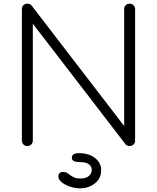

<svg xmlns="http://www.w3.org/2000/svg" viewBox="-20 -801 861 1053"><path d="M130 0Q117 0 108.5 -8.5Q100 -17 100 -30V-751Q100 -764 108.5 -772.5Q117 -781 130 -781Q144 -781 153 -771L661 -110V-751Q661 -764 669.5 -772.5Q678 -781 691 -781Q703 -781 712 -772.5Q721 -764 721 -751V-30Q721 -17 712 -8.5Q703 0 691 0Q684 0 678.5 -2.5Q673 -5 669 -9L160 -671V-30Q160 -17 151.5 -8.5Q143 0 130 0ZM418 232Q393 232 365.5 223Q338 214 319 199Q300 184 300 166Q300 155 306.5 148.5Q313 142 325 142Q339 142 348 147.5Q357 153 366 160Q375 167 387.5 172.5Q400 178 421 178Q450 178 466.5 165Q483 152 483 130Q483 112 467.5 100Q452 88 418 88Q397 88 385.5 82.5Q374 77 374 64Q374 39 414 39Q467 39 501 65.5Q535 92 535 133Q535 177 500.5 204.5Q466 232 418 232Z"/></svg>

Font: ComfortaaLight
Style: Regular
Weight: 300
Designer: Johan Aakerlund
Foundry: Johan Aakerlund
Version: Version 3.104; ttfautohint (v1.8.1.43-b0c9)